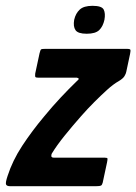

<svg xmlns="http://www.w3.org/2000/svg" viewBox="-42 -640 468 660"><path d="M-16 -35Q1 -88 34.5 -139Q68 -190 110 -240Q137 -273 166 -304Q195 -335 223 -362Q227 -365 228.5 -368Q230 -371 222 -373H90Q82 -373 80 -375Q78 -377 79 -387L94 -457Q97 -469 99.5 -470.5Q102 -472 113 -472H395Q406 -472 406.5 -468Q407 -464 405 -454L392 -393Q391 -387 386 -378.5Q381 -370 366 -361Q348 -351 326.5 -331.5Q305 -312 282 -289Q259 -266 237 -241Q207 -207 180 -173.5Q153 -140 136 -112Q134 -108 134.5 -103Q135 -98 144 -98H318Q327 -98 327.5 -95Q328 -92 326 -82L311 -12Q309 -4 305 -2Q301 0 289 0H-8Q-18 0 -21 -5.5Q-24 -11 -16 -35ZM317 -572Q312 -549 299 -536.5Q286 -524 256 -524Q226 -524 217.5 -536.5Q209 -549 213 -572Q218 -594 232 -607Q246 -620 276 -620Q308 -620 314.5 -607Q321 -594 317 -572Z"/></svg>

Font: Glory Thin
Style: Bold Italic
Weight: 700
Italic angle: -12°
Version: Version 1.011